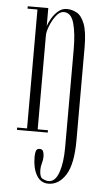

<svg xmlns="http://www.w3.org/2000/svg" viewBox="-53 -560 432 810"><g transform="rotate(5 162.5 -155.5)"><path d="M183 214.5Q150 214.5 132.8 184.2Q115.5 154 115.5 107.5Q115.5 90.5 119 81Q122.5 71.5 134 71.5Q145.5 71.5 149.2 80.5Q153 89.5 153 103Q153 116.5 148.8 130.5Q144.5 144.5 144.5 159Q144.5 190.5 158.8 197Q173 203.5 183 203.5Q211.5 203.5 226 162.2Q240.5 121 240.5 56.5V-358.5Q240.5 -427.5 228.5 -470Q216.5 -512.5 185.5 -512.5Q168 -512.5 152.8 -492.5Q137.5 -472.5 128 -447.8Q118.5 -423 118.5 -409V-10H162V0H31.5V-10H73.5V-513.5H31.5V-523.5H118.5V-447.5Q122.5 -460.5 133.2 -479.2Q144 -498 160.2 -512.2Q176.5 -526.5 197 -526.5Q219 -526.5 239.2 -515.5Q259.5 -504.5 272.5 -471Q285.5 -437.5 285.5 -371V22Q285.5 122.5 256.5 168.5Q227.5 214.5 183 214.5Z"/></g></svg>

Font: Imbue 100pt ExtraLight
Style: Regular
Weight: 200
Designer: Tyler Finck
Foundry: Etcetera Type Company
Version: Version 1.102; ttfautohint (v1.8.3)